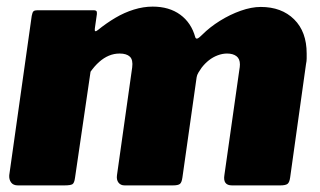

<svg xmlns="http://www.w3.org/2000/svg" viewBox="-20 -561 968 581"><path d="M34 0Q20 0 13.5 -9Q7 -18 8 -31L76 -513Q78 -524 81.5 -527Q85 -530 93 -530H263Q272 -530 273 -525Q274 -520 272 -510L267 -475Q265 -461 276 -470Q302 -491 329 -507Q356 -523 385 -532Q414 -541 442 -541Q492 -541 525.5 -516.5Q559 -492 571 -448Q573 -443 577.5 -444.5Q582 -446 592 -456Q615 -479 645.5 -498Q676 -517 708.5 -528.5Q741 -540 769 -540Q832 -540 870 -502.5Q908 -465 908 -399Q908 -392 908 -384Q908 -376 906 -367L858 -24Q856 -9 850 -4.5Q844 0 828 0H682Q654 0 659 -31L704 -348Q705 -353 705.5 -358Q706 -363 706 -366Q706 -383 695.5 -391Q685 -399 667 -399Q653 -399 638.5 -393.5Q624 -388 612 -378.5Q600 -369 590 -356Q585 -349 580.5 -341.5Q576 -334 575 -327L532 -24Q530 -9 524.5 -4.5Q519 0 503 0H357Q345 0 338.5 -8.5Q332 -17 334 -31L380 -357Q383 -380 373 -389.5Q363 -399 342 -399Q325 -399 309.5 -392.5Q294 -386 280 -373.5Q266 -361 254 -344L207 -23Q205 -7 199 -3.5Q193 0 175 0H34Z"/></svg>

Font: Libre Franklin Thin Black
Style: Italic
Weight: 900
Italic angle: -8°
Version: Version 2.000